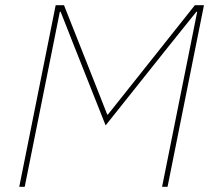

<svg xmlns="http://www.w3.org/2000/svg" viewBox="-20 -718 820 738"><path d="M603 0 714 -553 738 -673H735L629 -541L386 -236L265 -541L213 -673H210L186 -553L75 0H54L194 -698H226L348 -390L392 -278H395L481 -386L729 -698H764L624 0Z"/></svg>

Font: IBM Plex Sans Thin
Style: Italic
Weight: 250
Italic angle: -11.31°
Designer: Mike Abbink, Paul van der Laan, Pieter van Rosmalen
Foundry: Bold Monday
Version: Version 3.201